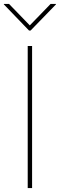

<svg xmlns="http://www.w3.org/2000/svg" viewBox="-32 -963 307 983"><path d="M132.3 -727.5V0H109.9V-727.5ZM14.2 -942.9 120.6 -833 227.1 -942.9H254.4V-940.4L124.5 -806.6H116.7L-12.2 -940.4V-942.9Z"/></svg>

Font: Inter 16pt Thin
Style: Regular
Weight: 250
Version: Version 4.001;git-66647c0bb